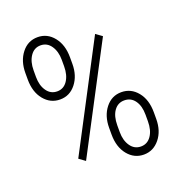

<svg xmlns="http://www.w3.org/2000/svg" viewBox="-131 -834 902 957"><g transform="rotate(-20 319.5 -355.5)"><path d="M54.2 -574.2Q54.2 -637.2 87.2 -679.2Q120.1 -721.2 171.9 -721.2Q223.1 -721.2 256.6 -679.4Q290 -637.7 290 -571.8V-536.6Q290 -474.1 257.1 -432.4Q224.1 -390.6 172.9 -390.6Q121.6 -390.6 87.9 -431.9Q54.2 -473.1 54.2 -539.6ZM97.2 -536.6Q97.2 -492.2 117.7 -462.9Q138.2 -433.6 172.9 -433.6Q207 -433.6 227.1 -463.1Q247.1 -492.7 247.1 -539.1V-574.2Q247.1 -618.2 226.8 -647.9Q206.5 -677.7 171.9 -677.7Q137.7 -677.7 117.4 -647.9Q97.2 -618.2 97.2 -572.3ZM353 -174.3Q353 -237.3 386 -279.1Q418.9 -320.8 470.2 -320.8Q521.5 -320.8 555.2 -279.5Q588.9 -238.3 588.9 -170.9V-136.2Q588.9 -72.3 555.2 -31Q521.5 10.3 471.2 10.3Q420.4 10.3 386.7 -31Q353 -72.3 353 -139.2ZM395.5 -136.2Q395.5 -91.8 416 -62.3Q436.5 -32.7 471.2 -32.7Q505.4 -32.7 525.6 -62Q545.9 -91.3 545.9 -138.7V-174.3Q545.9 -220.7 525.6 -249Q505.4 -277.3 470.2 -277.3Q436 -277.3 415.8 -249Q395.5 -220.7 395.5 -171.9ZM188.5 -58.6 155.8 -82.5 447.3 -638.2 480.5 -614.3Z"/></g></svg>

Font: Roboto Condensed Light
Style: Regular
Weight: 300
Designer: Google
Version: Version 2.134; 2016